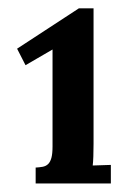

<svg xmlns="http://www.w3.org/2000/svg" viewBox="-20 -736 318 455"><path d="M40.5 -581.5 20.5 -620.6 167 -716.3H201.7V-395Q201.7 -379.4 201.2 -365.2Q200.7 -351.1 199.7 -343.8L242.7 -345.2V-301.3H64.5V-338.9Q73.7 -339.4 81.3 -340.8Q88.9 -342.3 94 -347.2Q99.1 -352.1 101.8 -361.8Q104.5 -371.6 104.5 -388.7V-618.7Z"/></svg>

Font: DimaFred
Style: Bold
Weight: 800
Designer: R.Balvardi
Foundry: R.Balvardi (r.balvardi@gmail.com)
Version: Version 1.00;August 2, 2018;FontCreator 11.5.0.2427 64-bit